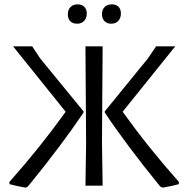

<svg xmlns="http://www.w3.org/2000/svg" viewBox="-20 -854 866 883"><path d="M24 -7 23 -17Q162 -173 282 -340L40 -641H128L165 -585L364 -342V-336Q261 -183 108 4L98 9Q56 2 24 -7ZM376 -193 373 -641H452L449 -200L452 0H373ZM717 4Q563 -185 462 -336V-342L660 -585L698 -641H786L544 -340Q664 -173 803 -17L802 -7Q770 2 728 9ZM379 -792Q379 -771 367 -758Q355 -745 335 -745Q314 -745 303 -756.5Q292 -768 292 -789Q292 -809 304 -821.5Q316 -834 337 -834Q356 -834 367.5 -823Q379 -812 379 -792ZM536 -792Q536 -771 524 -758Q512 -745 492 -745Q472 -745 460.5 -757Q449 -769 449 -789Q449 -809 461 -821.5Q473 -834 494 -834Q514 -834 525 -823Q536 -812 536 -792Z"/></svg>

Font: Alegreya Sans
Style: Regular
Weight: 400
Designer: Juan Pablo del Peral
Foundry: Huerta Tipografica
Version: Version 2.008; ttfautohint (v1.6)